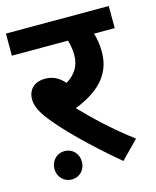

<svg xmlns="http://www.w3.org/2000/svg" viewBox="-102 -693 646 797"><g transform="rotate(-15 221.0 -294.0)"><path d="M409 -61C331 -119 255 -190 200 -248C301 -287 365 -347 365 -445C365 -480 360 -506 353 -527H442V-622H0V-527H241C247 -509 251 -487 251 -462C251 -418 231 -384 190 -359C168 -385 142 -399 108 -399C54 -399 34 -363 34 -332C34 -309 40 -285 70 -245C117 -182 216 -84 334 15ZM49 -27C49 8 75 34 108 34C142 34 167 8 167 -27C167 -62 142 -88 108 -88C75 -88 49 -62 49 -27Z"/></g></svg>

Font: Noto Sans SemiBold
Style: Italic
Weight: 600
Italic angle: -12°
Designer: Monotype Design Team
Foundry: Monotype Imaging Inc.
Version: Version 2.013